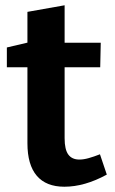

<svg xmlns="http://www.w3.org/2000/svg" viewBox="-20 -696 435 728"><path d="M224 12Q155 12 119.5 -29.5Q84 -71 84 -153V-459L102 -441H6V-516L104 -539L84 -515V-651L225 -676V-515L210 -534H362L360 -441H210L225 -459V-172Q225 -129 239 -110Q253 -91 281 -91Q297 -91 316.5 -96.5Q336 -102 359 -111L385 -34Q301 12 224 12Z"/></svg>

Font: Bitter Thin
Style: Bold
Weight: 700
Version: Version 3.021